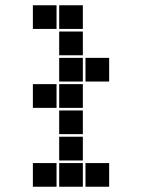

<svg xmlns="http://www.w3.org/2000/svg" viewBox="-20 -715 640 730"><path d="M106 -695Q105 -695 105 -695Q105 -695 105 -694V-606Q105 -605 105 -605Q105 -605 106 -605H194Q195 -605 195 -605Q195 -605 195 -606V-694Q195 -695 195 -695Q195 -695 194 -695ZM206 -695Q205 -695 205 -695Q205 -695 205 -694V-606Q205 -605 205 -605Q205 -605 206 -605H294Q295 -605 295 -605Q295 -605 295 -606V-694Q295 -695 295 -695Q295 -695 294 -695ZM206 -595Q205 -595 205 -595Q205 -595 205 -594V-506Q205 -505 205 -505Q205 -505 206 -505H294Q295 -505 295 -505Q295 -505 295 -506V-594Q295 -595 295 -595Q295 -595 294 -595ZM206 -495Q205 -495 205 -495Q205 -495 205 -494V-406Q205 -405 205 -405Q205 -405 206 -405H294Q295 -405 295 -405Q295 -405 295 -406V-494Q295 -495 295 -495Q295 -495 294 -495ZM306 -495Q305 -495 305 -495Q305 -495 305 -494V-406Q305 -405 305 -405Q305 -405 306 -405H394Q395 -405 395 -405Q395 -405 395 -406V-494Q395 -495 395 -495Q395 -495 394 -495ZM106 -395Q105 -395 105 -395Q105 -395 105 -394V-306Q105 -305 105 -305Q105 -305 106 -305H194Q195 -305 195 -305Q195 -305 195 -306V-394Q195 -395 195 -395Q195 -395 194 -395ZM206 -395Q205 -395 205 -395Q205 -395 205 -394V-306Q205 -305 205 -305Q205 -305 206 -305H294Q295 -305 295 -305Q295 -305 295 -306V-394Q295 -395 295 -395Q295 -395 294 -395ZM206 -295Q205 -295 205 -295Q205 -295 205 -294V-206Q205 -205 205 -205Q205 -205 206 -205H294Q295 -205 295 -205Q295 -205 295 -206V-294Q295 -295 295 -295Q295 -295 294 -295ZM206 -195Q205 -195 205 -195Q205 -195 205 -194V-106Q205 -105 205 -105Q205 -105 206 -105H294Q295 -105 295 -105Q295 -105 295 -106V-194Q295 -195 295 -195Q295 -195 294 -195ZM106 -95Q105 -95 105 -95Q105 -95 105 -94V-6Q105 -5 105 -5Q105 -5 106 -5H194Q195 -5 195 -5Q195 -5 195 -6V-94Q195 -95 195 -95Q195 -95 194 -95ZM206 -95Q205 -95 205 -95Q205 -95 205 -94V-6Q205 -5 205 -5Q205 -5 206 -5H294Q295 -5 295 -5Q295 -5 295 -6V-94Q295 -95 295 -95Q295 -95 294 -95ZM306 -95Q305 -95 305 -95Q305 -95 305 -94V-6Q305 -5 305 -5Q305 -5 306 -5H394Q395 -5 395 -5Q395 -5 395 -6V-94Q395 -95 395 -95Q395 -95 394 -95Z"/></svg>

Font: Doto Black
Style: Regular
Weight: 900
Version: Version 1.000